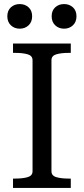

<svg xmlns="http://www.w3.org/2000/svg" viewBox="-20 -924 413 944"><path d="M140 -82V-628Q140 -650 116 -657Q92 -664 55 -664H44V-710H328V-664H317Q281 -664 257 -657Q233 -650 233 -628V-82Q233 -60 257 -53Q281 -46 317 -46H328V0H44V-46H55Q92 -46 116 -53Q140 -60 140 -82ZM138 -844Q138 -816 120.5 -799.5Q103 -783 77 -783Q51 -783 33.5 -799.5Q16 -816 16 -844Q16 -872 33.5 -888Q51 -904 77 -904Q103 -904 120.5 -888Q138 -872 138 -844ZM356 -844Q356 -816 338.5 -799.5Q321 -783 295 -783Q269 -783 251.5 -799.5Q234 -816 234 -844Q234 -872 251.5 -888Q269 -904 295 -904Q321 -904 338.5 -888Q356 -872 356 -844Z"/></svg>

Font: Roboto Serif 28pt
Style: Regular
Weight: 400
Designer: Greg Gazdowicz
Foundry: Commercial Type
Version: Version 1.008